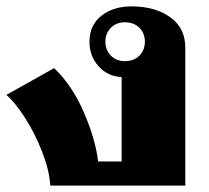

<svg xmlns="http://www.w3.org/2000/svg" viewBox="-20 -583 656 603"><path d="M0 -285 150 -369Q206 -316 243 -231Q280 -146 288 -76H362V-341Q318 -343 289.5 -375Q261 -407 261 -452Q261 -504 298.5 -533.5Q336 -563 393 -563Q467 -563 514.5 -529Q562 -495 562 -433V0H138Q135 -48 112.5 -106Q90 -164 58.5 -213Q27 -262 0 -285ZM435 -452Q435 -478 418 -495.5Q401 -513 372 -513Q345 -513 328 -495.5Q311 -478 311 -452Q311 -426 328 -408.5Q345 -391 372 -391Q401 -391 418 -408.5Q435 -426 435 -452Z"/></svg>

Font: Taviraj Black
Style: Regular
Weight: 900
Designer: Katatrad Team
Foundry: CadsonDemak
Version: Version 1.001